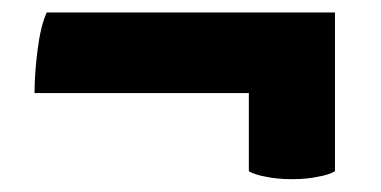

<svg xmlns="http://www.w3.org/2000/svg" viewBox="-20 -389 610 307"><path d="M515.6 -369.1Q400.4 -369.1 54.7 -369.1Q44.9 -347.7 40 -308.6Q35.2 -270.5 35.2 -240.2Q149.4 -240.2 377.9 -240.2Q377.9 -209 377.9 -115.2Q387.7 -109.4 405.3 -106.4Q422.9 -102.5 447.3 -102.5Q470.7 -102.5 488.3 -106.4Q505.9 -109.4 515.6 -115.2Q515.6 -199.2 515.6 -369.1Z"/></svg>

Font: cl
Style: Bold
Weight: 400
Designer: Mitja Miklavcic
Version: Version 7.504; 2011; Build 1021